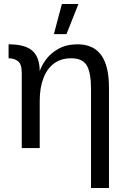

<svg xmlns="http://www.w3.org/2000/svg" viewBox="-20 -742 641 962"><path d="M89 -376Q89 -421 70 -435.5Q51 -450 23 -450V-520Q106 -520 142.5 -487.5Q179 -455 179 -384V0H89ZM436 -296Q436 -379 414.5 -414.5Q393 -450 337 -450Q285 -450 250 -423.5Q215 -397 197 -349Q179 -301 179 -237L172 -292L171 -360Q181 -402 206.5 -438.5Q232 -475 273 -497.5Q314 -520 368 -520Q448 -520 487 -466Q526 -412 526 -304V200H436ZM290 -722H373L313 -571H250Z"/></svg>

Font: Moderustic
Style: Regular
Weight: 400
Designer: Tural Alisoy
Foundry: TAFT Foundry
Version: Version 2.120